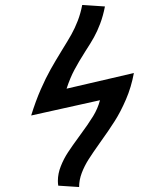

<svg xmlns="http://www.w3.org/2000/svg" viewBox="-20 -750 640 773"><path d="M213 -22Q213 -51 224.8 -80.8Q236.5 -110.5 253.8 -136.8Q271 -163 300 -202.5Q335.5 -250.5 354.8 -282Q374 -313.5 382.5 -346.5L105.5 -285Q123.5 -343 144 -389.8Q164.5 -436.5 183.5 -470.2Q202.5 -504 229.5 -548Q253.5 -586.5 267.5 -611.5Q281.5 -636.5 293 -666.2Q304.5 -696 311 -730L402.5 -724Q395 -685.5 383.2 -654.5Q371.5 -623.5 358.2 -599.8Q345 -576 324 -544Q297 -501.5 279.8 -469.2Q262.5 -437 248 -393L519 -456Q508.5 -399 487.2 -349.8Q466 -300.5 442.2 -263Q418.5 -225.5 382.5 -175.5Q353 -134 336.5 -108Q320 -82 309.2 -53.8Q298.5 -25.5 298.5 3L214.5 -2.5Q213 -12.5 213 -22Z"/></svg>

Font: JuliaMono Italic
Style: Regular
Weight: 400
Italic angle: -9°
Monospace: yes
Designer: cormullion
Foundry: corm
Version: Version 0.049; ttfautohint (v1.8.4)